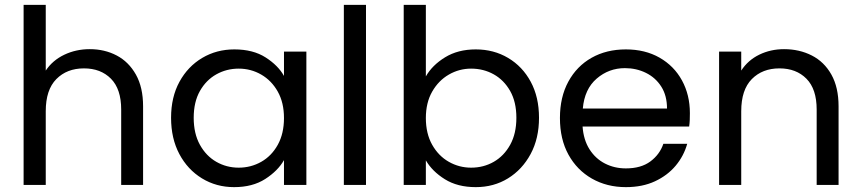

<svg xmlns="http://www.w3.org/2000/svg" viewBox="-20 -760 3538 789"><path d="M478 -310Q478 -394 436 -436.5Q394 -479 325 -479Q255 -479 211.5 -435Q168 -391 168 -303V0H77V-740H168V-470Q196 -512 244 -535Q292 -558 349 -558Q410 -558 459.5 -532Q509 -506 538.5 -453.5Q568 -401 568 -323V0H478Z M683 -276Q683 -361 717.5 -424Q752 -487 811 -522Q870 -557 943 -557Q1020 -557 1071.5 -524Q1123 -491 1147 -448V-548H1239V0H1147V-102Q1122 -58 1070 -24.5Q1018 9 942 9Q869 9 810 -27Q751 -63 717 -127Q683 -191 683 -276ZM1147 -275Q1147 -338 1121.5 -383.5Q1096 -429 1053.5 -453.5Q1011 -478 961 -478Q911 -478 869 -454.5Q827 -431 801.5 -386Q776 -341 776 -276Q776 -211 801.5 -165Q827 -119 869 -95Q911 -71 961 -71Q1011 -71 1053.5 -95Q1096 -119 1121.5 -165Q1147 -211 1147 -275Z M1393 -740H1484V0H1393Z M1730 -446Q1756 -492 1809 -524.5Q1862 -557 1935 -557Q2009 -557 2068 -522Q2127 -487 2161 -424Q2195 -361 2195 -276Q2195 -191 2160.5 -127Q2126 -63 2067.5 -27Q2009 9 1935 9Q1860 9 1808 -23.5Q1756 -56 1730 -101V0H1639V-740H1730ZM2102 -276Q2102 -341 2076.5 -386Q2051 -431 2009 -454.5Q1967 -478 1916 -478Q1867 -478 1824.5 -453.5Q1782 -429 1756 -383.5Q1730 -338 1730 -275Q1730 -211 1756 -165Q1782 -119 1824.5 -95Q1867 -71 1916 -71Q1967 -71 2009 -95Q2051 -119 2076.5 -165Q2102 -211 2102 -276Z M2804 -169Q2790 -119 2756.5 -79Q2723 -39 2671.5 -15Q2620 9 2552 9Q2474 9 2412.5 -26Q2351 -61 2316 -124.5Q2281 -188 2281 -275Q2281 -361 2315.5 -424.5Q2350 -488 2411 -522.5Q2472 -557 2552 -557Q2631 -557 2690.5 -523Q2750 -489 2782.5 -429.5Q2815 -370 2815 -295Q2815 -280 2814.5 -267Q2814 -254 2812 -240H2374Q2378 -185 2402.5 -146.5Q2427 -108 2466 -88Q2505 -68 2552 -68Q2614 -68 2652.5 -96.5Q2691 -125 2706 -169ZM2548 -480Q2482 -480 2432 -437Q2382 -394 2375 -314H2721Q2721 -367 2697.5 -404Q2674 -441 2634.5 -460.5Q2595 -480 2548 -480Z M2935 -548H3026V-470Q3054 -513 3100.5 -535.5Q3147 -558 3202 -558Q3265 -558 3316 -532Q3367 -506 3396.5 -453.5Q3426 -401 3426 -323V0H3336V-310Q3336 -394 3294 -436.5Q3252 -479 3183 -479Q3113 -479 3069.5 -435Q3026 -391 3026 -303V0H2935Z"/></svg>

Font: Poppins
Style: Regular
Weight: 400
Designer: Ninad Kale (Devanagari), Jonny Pinhorn (Latin)
Version: Version 5.002